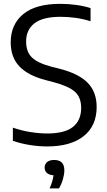

<svg xmlns="http://www.w3.org/2000/svg" viewBox="-20 -770 572 1022"><path d="M231 9.5Q187 9.5 139.2 2Q91.5 -5.5 48.5 -20.5V-90.5Q95 -74.5 142.5 -67Q190 -59.5 232 -59.5Q324 -59.5 368 -94.2Q412 -129 412 -195.5Q412 -252 378.5 -281.8Q345 -311.5 265.5 -332.5L225.5 -343Q131 -367 84 -415.8Q37 -464.5 37 -544.5Q37 -639.5 103.2 -694.5Q169.5 -749.5 300.5 -749.5Q343 -749.5 385.2 -743.8Q427.5 -738 462 -727V-657Q424 -669 383.8 -674.8Q343.5 -680.5 302.5 -680.5Q207.5 -680.5 163.2 -645.8Q119 -611 119 -549Q119 -494.5 149.5 -464.5Q180 -434.5 255 -414.5L295.5 -404.5Q398 -378.5 446.2 -329.8Q494.5 -281 494.5 -200.5Q494.5 -100.5 425.5 -45.5Q356.5 9.5 231 9.5ZM244 233Q253.5 211.5 258.2 194.8Q263 178 265 163Q241.5 161.5 229.5 150.5Q217.5 139.5 217.5 122Q217.5 104 230.5 92.8Q243.5 81.5 268.5 81.5Q322.5 81.5 322.5 136.5Q322.5 157.5 315 183.8Q307.5 210 294 233Z"/></svg>

Font: Encode Sans
Style: Regular
Weight: 400
Designer: Multiple Designers
Foundry: Impallari Type
Version: Version 3.002; ttfautohint (v1.8.3) -l 8 -r 50 -G 200 -x 14 